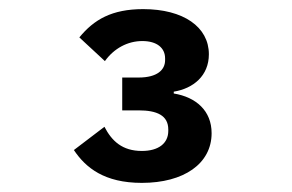

<svg xmlns="http://www.w3.org/2000/svg" viewBox="-20 -724 640 421"><path d="M248 -554V-482H284C324 -482 349 -471 349 -440V-437C349 -410 328 -393 291 -393C248 -393 225 -415 209 -446L142 -395C168 -356 209 -323 291 -323C383 -323 444 -365 444 -432C444 -481 410 -511 361 -519V-523C404 -530 438 -558 438 -605C438 -665 382 -704 294 -704C225 -704 186 -681 154 -642L210 -590C230 -618 260 -634 292 -634C324 -634 342 -619 342 -596V-592C342 -571 325 -554 284 -554Z"/></svg>

Font: IBM Mono SemiBold
Style: Regular
Weight: 600
Monospace: yes
Designer: Mike Abbink, Paul van der Laan, Pieter van Rosmalen
Foundry: Bold Monday
Version: Version 2.3